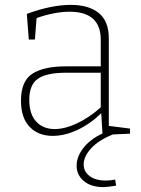

<svg xmlns="http://www.w3.org/2000/svg" viewBox="-20 -550 577 787"><path d="M443 1Q385 24 354 57.5Q323 91 323 124Q323 153 347 171.5Q371 190 414 190Q433 190 452 186L456 211Q418 217 405 217Q353 217 323.5 192Q294 167 294 129Q294 93 321 57.5Q348 22 400 -3L395 -86Q350 -42 297.5 -17.5Q245 7 196 7Q137 7 101.5 -30Q66 -67 66 -137Q66 -218 113 -248Q160 -278 248 -278H393V-387Q393 -502 265 -502Q205 -502 130 -476L123 -388H98L90 -493Q190 -530 270 -530Q344 -530 385 -496.5Q426 -463 426 -393V-34L513 -23V-2ZM204 -21Q246 -21 296 -44.5Q346 -68 393 -110V-252H252Q170 -252 135 -227Q100 -202 100 -141Q100 -82 128.5 -51.5Q157 -21 204 -21Z"/></svg>

Font: Bitter Pro ExtraLight
Style: Regular
Weight: 275
Designer: Sol Matas, and Bitter project Authors
Foundry: Sol Matas
Version: Version 1.010